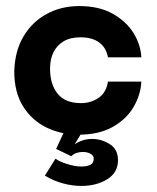

<svg xmlns="http://www.w3.org/2000/svg" viewBox="-20 -434 517 633"><path d="M240 10Q182 10 133.5 -13.5Q85 -37 56 -83.5Q27 -130 27 -199Q29 -266 57.5 -314Q86 -362 134 -388Q182 -414 241 -414Q307 -414 352 -388.5Q397 -363 420.5 -324.5Q444 -286 446 -245H336Q330 -277 307 -294Q284 -311 245 -311Q212 -311 190 -298Q168 -285 156.5 -262Q145 -239 145 -208Q145 -156 170 -125Q195 -94 247 -94Q279 -94 304.5 -111Q330 -128 336 -165H446Q444 -122 420.5 -81.5Q397 -41 351.5 -15.5Q306 10 240 10ZM128 145 163 89Q174 98 200.5 106.5Q227 115 249 115Q266 115 277.5 109.5Q289 104 289 89Q289 79 278.5 73Q268 67 253 67Q243 67 233 70Q223 73 215 81L165 57L210 -40L263 -19L226 42Q237 34 252 29Q267 24 284 24Q314 24 341.5 41Q369 58 369 94Q369 135 333.5 157Q298 179 248 179Q218 179 187 170.5Q156 162 128 145Z"/></svg>

Font: Darker Grotesque Light ExtraBold
Style: Regular
Weight: 800
Version: Version 1.000;gftools[0.9.28]